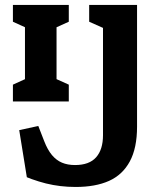

<svg xmlns="http://www.w3.org/2000/svg" viewBox="-20 -750 660 782"><path d="M32.6 -405.2 114.4 -442.4 81.7 -386.2V-680.4L114.4 -624.2L32.6 -661.5V-730H260.2V-661.5L177.6 -624.2L210.3 -680V-386.7L177.6 -442.4L260.2 -405.2V-336.7H32.6ZM109.3 -20.5Q100.2 -24.1 89.3 -28.2L58.3 -220L136 -236.9L160.1 -175Q173.7 -139.8 191.7 -118.3Q209.8 -96.9 232.6 -87.4Q255.4 -77.8 285.6 -77.8Q343.7 -77.8 371.6 -109.5Q399.5 -141.2 399.5 -199.2V-666.2L434.2 -620.9L343.2 -661.5V-730H538.2V-234.1Q538.2 -146.9 508.7 -92.5Q479.2 -38 424 -13.2Q368.7 11.5 288.2 11.5Q256.2 11.5 226.1 7.9Q196 4.3 167.2 -2.8Q138.4 -10 109.3 -20.5Z"/></svg>

Font: Monaspace Xenon Var ExtraLight
Style: Regular
Weight: 200
Designer: Riley Cran and the Lettermatic Team
Version: Version 1.200 (Monaspace Xenon Var)